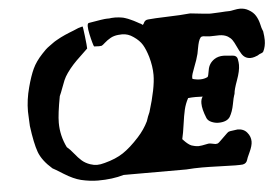

<svg xmlns="http://www.w3.org/2000/svg" viewBox="-52 -820 1308 896"><g transform="rotate(-5 602.0 -371.5)"><path d="M493.2 -11.7Q440.4 3.9 372.1 3.9Q335 3.9 293 -5.9Q257.8 -14.6 214.8 -41.5Q171.9 -68.4 165 -71.3Q118.2 -112.3 103 -153.8Q87.9 -195.3 77.1 -278.3V-280.3Q77.1 -285.2 75.7 -309.6Q74.2 -334 74.2 -345.7Q74.2 -400.4 89.8 -458Q103.5 -509.8 118.7 -542.5Q133.8 -575.2 165 -608.4Q173.8 -618.2 182.6 -626.5Q191.4 -634.8 202.1 -642.1Q212.9 -649.4 219.7 -654.8Q226.6 -660.2 239.3 -667Q252 -673.8 257.3 -676.8Q262.7 -679.7 277.8 -686.5Q293 -693.4 297.4 -694.8Q301.8 -696.3 319.8 -703.6Q337.9 -710.9 341.8 -712.9Q348.6 -714.8 362.3 -718.8Q364.3 -718.8 369.6 -672.9Q375 -627 375 -614.3Q361.3 -600.6 340.8 -581.5Q320.3 -562.5 305.2 -545.9Q290 -529.3 275.4 -508.8Q263.7 -492.2 256.8 -476.1Q250 -460 242.7 -439.5Q235.4 -418.9 228.5 -404.3Q212.9 -321.3 212.9 -280.3Q212.9 -219.7 240.2 -164.1Q254.9 -152.3 271.5 -131.3Q288.1 -110.4 303.7 -96.7Q319.3 -83 341.8 -75.2Q359.4 -69.3 374 -69.3Q389.6 -69.3 410.2 -75.2Q462.9 -88.9 498 -112.3Q533.2 -135.7 574.2 -180.7Q604.5 -213.9 623 -252Q629.9 -274.4 638.7 -293Q672.9 -404.3 672.9 -464.8Q672.9 -504.9 660.2 -549.8Q649.4 -585.9 636.2 -607.9Q623 -629.9 595.7 -648.4Q571.3 -666 543 -666Q531.2 -666 525.4 -665Q503.9 -663.1 487.8 -653.8Q471.7 -644.5 460 -633.8Q448.2 -623 443.4 -621.1Q438.5 -620.1 431.6 -620.1Q427.7 -620.1 420.4 -620.6Q413.1 -621.1 408.2 -621.1Q406.2 -623 401.4 -640.1Q396.5 -657.2 391.6 -680.2Q386.7 -703.1 386.7 -716.8Q386.7 -730.5 392.6 -732.4Q463.9 -745.1 479.5 -745.1H489.3Q500 -747.1 517.6 -747.1Q526.4 -747.1 534.7 -746.1Q543 -745.1 549.3 -744.1Q555.7 -743.2 564.5 -740.2Q573.2 -737.3 577.1 -735.8Q581.1 -734.4 591.3 -729.5Q601.6 -724.6 604 -723.6Q606.4 -722.7 617.7 -716.3Q628.9 -710 630.9 -709H631.8Q632.8 -708 633.8 -708Q634.8 -708 638.2 -705.1Q641.6 -702.1 643.6 -701.2L648.4 -708Q654.3 -723.6 669.9 -724.6Q697.3 -727.5 761.2 -729.5Q825.2 -731.4 864.3 -735.4H870.1Q949.2 -726.6 956.1 -726.6H966.8Q982.4 -726.6 1008.8 -728.5Q1035.2 -730.5 1051.8 -730.5Q1056.6 -730.5 1073.2 -733.9Q1089.8 -737.3 1100.6 -737.3Q1124 -737.3 1141.6 -726.6Q1163.1 -714.8 1173.8 -696.8Q1184.6 -678.7 1189.5 -657.2Q1194.3 -635.7 1197.3 -629.9Q1198.2 -628.9 1200.2 -623Q1204.1 -597.7 1204.1 -581.1Q1204.1 -551.8 1192.4 -528.3Q1189.5 -523.4 1181.6 -521Q1173.8 -518.6 1169.9 -515.6Q1168.9 -514.6 1164.1 -512.2Q1159.2 -509.8 1149.4 -506.8Q1139.6 -503.9 1130.9 -503.9Q1104.5 -503.9 1089.8 -527.3Q1080.1 -543 1070.8 -563.5Q1061.5 -584 1054.2 -594.2Q1046.9 -604.5 1034.2 -612.3Q1017.6 -622.1 993.2 -622.1Q988.3 -622.1 975.6 -621.6Q962.9 -621.1 954.1 -621.1H950.2Q942.4 -621.1 932.6 -622.6Q922.9 -624 919.9 -624Q912.1 -624 908.2 -621.1Q901.4 -613.3 897.5 -600.6Q893.6 -587.9 890.1 -568.4Q886.7 -548.8 885.7 -544.9Q878.9 -517.6 865.2 -483.4Q851.6 -449.2 851.6 -437.5Q851.6 -432.6 852.5 -429.7H854.5Q856.4 -428.7 859.9 -428.2Q863.3 -427.7 867.2 -426.8Q871.1 -425.8 876.5 -425.3Q881.8 -424.8 887.7 -424.8Q907.2 -424.8 922.9 -432.6Q926.8 -434.6 931.6 -465.3Q936.5 -496.1 962.9 -513.7Q980.5 -525.4 1005.9 -525.4Q1014.6 -525.4 1026.9 -523.9Q1039.1 -522.5 1043 -522.5H1044.9Q1068.4 -521.5 1071.3 -502.9Q1074.2 -488.3 1074.2 -476.6Q1074.2 -448.2 1058.6 -405.8Q1043 -363.3 1042 -345.7Q1042 -342.8 1040 -338.9Q1036.1 -329.1 1029.8 -295.4Q1023.4 -261.7 1009.8 -238.3Q995.1 -215.8 955.1 -215.8Q939.5 -215.8 923.3 -222.7Q907.2 -229.5 901.4 -242.2Q883.8 -285.2 883.8 -312.5Q883.8 -333 892.6 -343.8Q889.6 -343.8 877.9 -344.2Q866.2 -344.7 859.4 -344.7Q841.8 -344.7 824.2 -342.8Q810.5 -317.4 804.2 -290Q797.9 -262.7 792.5 -222.7Q787.1 -182.6 780.3 -154.3Q781.2 -153.3 788.6 -145.5Q795.9 -137.7 804.7 -130.9Q813.5 -124 821.3 -121.1Q838.9 -115.2 853.5 -115.2Q864.3 -115.2 896.5 -122.1Q897.5 -122.1 899.4 -122.6Q901.4 -123 903.3 -123Q909.2 -123 919.9 -120.6Q930.7 -118.2 932.6 -118.2Q937.5 -118.2 941.4 -119.1Q945.3 -120.1 950.2 -124.5Q955.1 -128.9 959 -132.8Q962.9 -136.7 973.1 -146.5Q983.4 -156.2 992.2 -165Q998 -170.9 1005.9 -171.9Q1040 -176.8 1041 -176.8Q1070.3 -176.8 1085.9 -157.2Q1101.6 -138.7 1101.6 -115.2Q1101.6 -95.7 1087.9 -66.4Q1074.2 -37.1 1073.2 -31.2Q1068.4 -14.6 1050.8 -11.7Q1041 -10.7 1016.6 -10.7Q998 -10.7 945.3 -12.7Q892.6 -14.6 861.3 -14.6Q824.2 -14.6 787.1 -11.7Z"/></g></svg>

Font: Essays1743
Style: BoldItalic
Weight: 700
Italic angle: -10°
Designer: Based on the typeface in a 1743 English translation of the essays of Montaigne.  PostScript/TrueType font designed by Jo
Version: Version 002.100